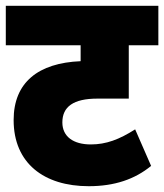

<svg xmlns="http://www.w3.org/2000/svg" viewBox="-20 -642 566 662"><path d="M526 -486V-622H0V-486H258V-431C112 -425 27 -358 27 -228C27 -79 132 0 286 0C375 0 445 -24 501 -70L446 -196C391 -161 346 -144 293 -144C233 -144 195 -171 195 -220C195 -274 233 -302 316 -302H424V-486Z"/></svg>

Font: Noto Sans Devanagari SemiCondensed Black
Style: Regular
Weight: 900
Width: 4
Designer: Jelle Bosma - Monotype Design Team
Foundry: Monotype Imaging Inc.
Version: Version 2.004